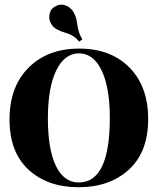

<svg xmlns="http://www.w3.org/2000/svg" viewBox="-20 -776 662 806"><path d="M326 -611 312 -601Q293 -628 253 -639Q213 -650 198 -671Q183 -692 188 -716.5Q193 -741 214 -750Q230 -760 251 -754.5Q272 -749 286 -729.5Q300 -710 304.5 -673Q309 -636 326 -611ZM311 -10Q441 -10 441 -281Q441 -409 406.5 -480.5Q372 -552 311.5 -552Q251 -552 216 -480Q181 -408 181 -279Q181 -150 214.5 -80Q248 -10 311 -10ZM602 -275.5Q602 -138 521 -64Q440 10 310 10Q180 10 100 -63.5Q20 -137 20 -274.5Q20 -412 100 -492Q180 -572 312.5 -572Q445 -572 523.5 -492.5Q602 -413 602 -275.5Z"/></svg>

Font: Rozha One
Style: Regular
Weight: 400
Designer: Tim Donaldson, Indian Type Foundry
Foundry: Indian Type Foundry
Version: Version 1.301;PS 1.0;hotconv 1.0.78;makeotf.lib2.5.61930; tt